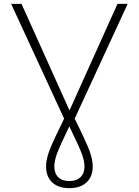

<svg xmlns="http://www.w3.org/2000/svg" viewBox="-20 -750 723 1000"><path d="M220 117Q220 81 237 35Q254 -11 314 -132L38 -730H92L341 -177H343L592 -730H645L369 -132Q429 -11 446 35Q463 81 463 117Q463 170 430.5 200Q398 230 341 230Q284 230 252 200Q220 170 220 117ZM420 117Q420 89 406.5 52Q393 15 342 -90H340Q290 14 276.5 51Q263 88 263 117Q263 153 283.5 173Q304 193 341 193Q378 193 399 173Q420 153 420 117Z"/></svg>

Font: Mplus 1p Light
Style: Regular
Weight: 300
Version: Version 1.061